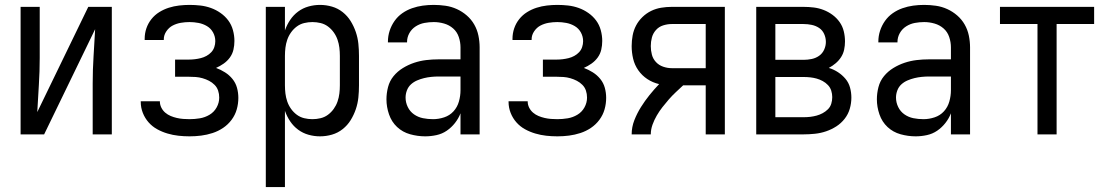

<svg xmlns="http://www.w3.org/2000/svg" viewBox="-20 -548 4540 783"><path d="M64 0V-520H142V-312Q142 -257 138.5 -202Q135 -147 132 -91L340 -520H436V0H358V-208Q358 -263 361.5 -318Q365 -373 368 -429L160 0Z M753 8Q730 8 707.5 5.5Q685 3 663 -3.5Q641 -10 621 -21Q601 -32 586 -49Q571 -66 562.5 -87.5Q554 -109 554 -132V-135H632V-134Q632 -121 638 -109Q644 -97 654 -88.5Q664 -80 676 -75Q688 -70 701 -67Q714 -64 727 -63Q740 -62 753 -62Q774 -62 795 -65.5Q816 -69 834.5 -80Q853 -91 863.5 -110Q874 -129 874 -150Q874 -165 869.5 -178.5Q865 -192 855 -202Q845 -212 832.5 -218.5Q820 -225 806 -229Q792 -233 778 -234Q764 -235 750 -235H694V-305H750Q762 -305 774.5 -306.5Q787 -308 799 -311Q811 -314 822 -320Q833 -326 841.5 -335Q850 -344 854 -356Q858 -368 858 -380Q858 -399 849 -415.5Q840 -432 824 -441.5Q808 -451 789.5 -454.5Q771 -458 753 -458Q735 -458 717.5 -455Q700 -452 684.5 -444Q669 -436 658.5 -420.5Q648 -405 648 -388V-385H570V-390Q570 -412 577 -432.5Q584 -453 597.5 -470Q611 -487 629.5 -498.5Q648 -510 668.5 -516.5Q689 -523 710.5 -525.5Q732 -528 753 -528Q775 -528 797 -525.5Q819 -523 840 -515.5Q861 -508 879.5 -495Q898 -482 911 -464.5Q924 -447 930 -425Q936 -403 936 -381Q936 -363 932 -345.5Q928 -328 917.5 -313.5Q907 -299 892 -288.5Q877 -278 861 -271Q880 -264 897.5 -253Q915 -242 928 -226Q941 -210 946.5 -190Q952 -170 952 -149Q952 -125 945.5 -102Q939 -79 924.5 -59.5Q910 -40 890 -26.5Q870 -13 847 -5.5Q824 2 800.5 5Q777 8 753 8Z M1064 215V-520H1142V-424Q1150 -447 1163.5 -467Q1177 -487 1196 -501Q1215 -515 1238 -521.5Q1261 -528 1285 -528Q1310 -528 1334 -521Q1358 -514 1377.5 -498.5Q1397 -483 1410 -462Q1423 -441 1431 -417.5Q1439 -394 1441.5 -369.5Q1444 -345 1444 -320V-200Q1444 -175 1441.5 -150.5Q1439 -126 1431 -102.5Q1423 -79 1410 -58Q1397 -37 1377.5 -21.5Q1358 -6 1334 1Q1310 8 1285 8Q1261 8 1238 1.5Q1215 -5 1196 -19Q1177 -33 1163.5 -53Q1150 -73 1142 -96V215ZM1254 -62Q1271 -62 1287.5 -66Q1304 -70 1317.5 -80Q1331 -90 1341 -104Q1351 -118 1356.5 -134Q1362 -150 1364 -166.5Q1366 -183 1366 -200V-320Q1366 -337 1364 -353.5Q1362 -370 1356.5 -386Q1351 -402 1341 -416Q1331 -430 1317.5 -440Q1304 -450 1287.5 -454Q1271 -458 1254 -458Q1237 -458 1220.5 -454Q1204 -450 1190.5 -440Q1177 -430 1167 -416Q1157 -402 1151.5 -386Q1146 -370 1144 -353.5Q1142 -337 1142 -320V-200Q1142 -183 1144 -166.5Q1146 -150 1151.5 -134Q1157 -118 1167 -104Q1177 -90 1190.5 -80Q1204 -70 1220.5 -66Q1237 -62 1254 -62Z M1714 8Q1683 8 1652.5 -0.5Q1622 -9 1599.5 -30Q1577 -51 1566.5 -81.5Q1556 -112 1556 -143Q1556 -168 1562.5 -193Q1569 -218 1585 -237.5Q1601 -257 1623 -270.5Q1645 -284 1669 -292Q1693 -300 1718 -303Q1743 -306 1769 -306H1858V-355Q1858 -376 1851 -397Q1844 -418 1828 -432Q1812 -446 1791 -452Q1770 -458 1749 -458Q1730 -458 1711 -454.5Q1692 -451 1675.5 -440.5Q1659 -430 1649.5 -413Q1640 -396 1640 -377V-375H1562V-378Q1562 -401 1569 -422.5Q1576 -444 1589 -462.5Q1602 -481 1620.5 -494Q1639 -507 1660.5 -514.5Q1682 -522 1704 -525Q1726 -528 1749 -528Q1773 -528 1797 -524.5Q1821 -521 1843 -511Q1865 -501 1883.5 -485Q1902 -469 1914 -448Q1926 -427 1931 -403Q1936 -379 1936 -355V0H1858V-86Q1850 -65 1835.5 -46.5Q1821 -28 1802 -15Q1783 -2 1760 3Q1737 8 1714 8ZM1746 -62Q1769 -62 1791.5 -69.5Q1814 -77 1829.5 -94Q1845 -111 1851.5 -134Q1858 -157 1858 -180V-236H1769Q1754 -236 1739 -234.5Q1724 -233 1709.5 -229.5Q1695 -226 1681 -220Q1667 -214 1656 -204Q1645 -194 1639.5 -179.5Q1634 -165 1634 -150Q1634 -130 1643 -111.5Q1652 -93 1668.5 -81.5Q1685 -70 1705 -66Q1725 -62 1746 -62Z M2253 8Q2230 8 2207.5 5.5Q2185 3 2163 -3.5Q2141 -10 2121 -21Q2101 -32 2086 -49Q2071 -66 2062.5 -87.5Q2054 -109 2054 -132V-135H2132V-134Q2132 -121 2138 -109Q2144 -97 2154 -88.5Q2164 -80 2176 -75Q2188 -70 2201 -67Q2214 -64 2227 -63Q2240 -62 2253 -62Q2274 -62 2295 -65.5Q2316 -69 2334.5 -80Q2353 -91 2363.5 -110Q2374 -129 2374 -150Q2374 -165 2369.5 -178.5Q2365 -192 2355 -202Q2345 -212 2332.5 -218.5Q2320 -225 2306 -229Q2292 -233 2278 -234Q2264 -235 2250 -235H2194V-305H2250Q2262 -305 2274.5 -306.5Q2287 -308 2299 -311Q2311 -314 2322 -320Q2333 -326 2341.5 -335Q2350 -344 2354 -356Q2358 -368 2358 -380Q2358 -399 2349 -415.5Q2340 -432 2324 -441.5Q2308 -451 2289.5 -454.5Q2271 -458 2253 -458Q2235 -458 2217.5 -455Q2200 -452 2184.5 -444Q2169 -436 2158.5 -420.5Q2148 -405 2148 -388V-385H2070V-390Q2070 -412 2077 -432.5Q2084 -453 2097.5 -470Q2111 -487 2129.5 -498.5Q2148 -510 2168.5 -516.5Q2189 -523 2210.5 -525.5Q2232 -528 2253 -528Q2275 -528 2297 -525.5Q2319 -523 2340 -515.5Q2361 -508 2379.5 -495Q2398 -482 2411 -464.5Q2424 -447 2430 -425Q2436 -403 2436 -381Q2436 -363 2432 -345.5Q2428 -328 2417.5 -313.5Q2407 -299 2392 -288.5Q2377 -278 2361 -271Q2380 -264 2397.5 -253Q2415 -242 2428 -226Q2441 -210 2446.5 -190Q2452 -170 2452 -149Q2452 -125 2445.5 -102Q2439 -79 2424.5 -59.5Q2410 -40 2390 -26.5Q2370 -13 2347 -5.5Q2324 2 2300.5 5Q2277 8 2253 8Z M2556 0Q2556 -30 2567 -58Q2578 -86 2594 -111.5Q2610 -137 2628.5 -160Q2647 -183 2668 -205Q2642 -211 2620 -225.5Q2598 -240 2583 -261.5Q2568 -283 2562 -308.5Q2556 -334 2556 -360Q2556 -382 2560 -403.5Q2564 -425 2574 -444Q2584 -463 2600 -478.5Q2616 -494 2635.5 -503.5Q2655 -513 2676.5 -516.5Q2698 -520 2719 -520H2936V0H2858V-200H2766Q2751 -186 2736 -172Q2721 -158 2707.5 -142.5Q2694 -127 2681.5 -111Q2669 -95 2658.5 -77Q2648 -59 2641 -39.5Q2634 -20 2634 0ZM2858 -270V-450H2719Q2702 -450 2684.5 -444.5Q2667 -439 2655 -425.5Q2643 -412 2638.5 -395Q2634 -378 2634 -360Q2634 -342 2638.5 -325Q2643 -308 2655 -295Q2667 -282 2684.5 -276Q2702 -270 2719 -270Z M3257 0H3064V-520H3257Q3278 -520 3298.5 -517.5Q3319 -515 3338.5 -507.5Q3358 -500 3375 -487.5Q3392 -475 3404 -458Q3416 -441 3421 -420.5Q3426 -400 3426 -379Q3426 -362 3422.5 -345.5Q3419 -329 3410 -315Q3401 -301 3388 -290Q3375 -279 3360 -271Q3380 -265 3397.5 -253.5Q3415 -242 3428 -226.5Q3441 -211 3446.5 -191Q3452 -171 3452 -150Q3452 -127 3445.5 -104.5Q3439 -82 3424.5 -63.5Q3410 -45 3390.5 -32.5Q3371 -20 3349 -12.5Q3327 -5 3303.5 -2.5Q3280 0 3257 0ZM3142 -304H3257Q3274 -304 3290.5 -307.5Q3307 -311 3320.5 -320.5Q3334 -330 3341 -345.5Q3348 -361 3348 -377Q3348 -394 3341 -409.5Q3334 -425 3320.5 -434Q3307 -443 3290.5 -446.5Q3274 -450 3257 -450H3142ZM3142 -70H3257Q3271 -70 3284 -71.5Q3297 -73 3310 -76.5Q3323 -80 3335 -86.5Q3347 -93 3356.5 -102.5Q3366 -112 3370 -125Q3374 -138 3374 -152Q3374 -165 3370 -178Q3366 -191 3356.5 -201Q3347 -211 3335 -217.5Q3323 -224 3310.5 -227.5Q3298 -231 3284.5 -232.5Q3271 -234 3257 -234H3142Z M3714 8Q3683 8 3652.5 -0.5Q3622 -9 3599.5 -30Q3577 -51 3566.5 -81.5Q3556 -112 3556 -143Q3556 -168 3562.5 -193Q3569 -218 3585 -237.5Q3601 -257 3623 -270.5Q3645 -284 3669 -292Q3693 -300 3718 -303Q3743 -306 3769 -306H3858V-355Q3858 -376 3851 -397Q3844 -418 3828 -432Q3812 -446 3791 -452Q3770 -458 3749 -458Q3730 -458 3711 -454.5Q3692 -451 3675.5 -440.5Q3659 -430 3649.5 -413Q3640 -396 3640 -377V-375H3562V-378Q3562 -401 3569 -422.5Q3576 -444 3589 -462.5Q3602 -481 3620.5 -494Q3639 -507 3660.5 -514.5Q3682 -522 3704 -525Q3726 -528 3749 -528Q3773 -528 3797 -524.5Q3821 -521 3843 -511Q3865 -501 3883.5 -485Q3902 -469 3914 -448Q3926 -427 3931 -403Q3936 -379 3936 -355V0H3858V-86Q3850 -65 3835.5 -46.5Q3821 -28 3802 -15Q3783 -2 3760 3Q3737 8 3714 8ZM3746 -62Q3769 -62 3791.5 -69.5Q3814 -77 3829.5 -94Q3845 -111 3851.5 -134Q3858 -157 3858 -180V-236H3769Q3754 -236 3739 -234.5Q3724 -233 3709.5 -229.5Q3695 -226 3681 -220Q3667 -214 3656 -204Q3645 -194 3639.5 -179.5Q3634 -165 3634 -150Q3634 -130 3643 -111.5Q3652 -93 3668.5 -81.5Q3685 -70 3705 -66Q3725 -62 3746 -62Z M4211 0V-450H4058V-520H4442V-450H4289V0Z"/></svg>

Font: Iosevka Term Curly
Style: Regular
Weight: 400
Designer: Belleve Invis
Foundry: Belleve Invis
Version: Version 32.3.0